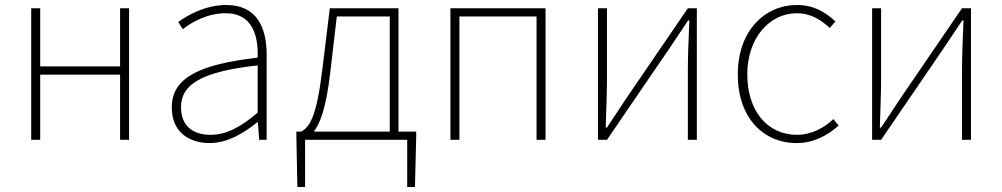

<svg xmlns="http://www.w3.org/2000/svg" viewBox="-20 -560 4014 769"><path d="M105 0H141V-261H461V0H497V-527H461V-294H141V-527H105Z M820 13C890 13 956 -26 1010 -70H1013L1018 0H1048V-341C1048 -448 1010 -540 886 -540C800 -540 727 -496 694 -472L712 -443C746 -470 809 -507 884 -507C993 -507 1015 -414 1012 -329C775 -302 668 -247 668 -130C668 -30 738 13 820 13ZM823 -20C759 -20 705 -50 705 -131C705 -220 783 -273 1012 -298V-109C943 -50 886 -20 823 -20Z M1329 -494H1541V-33H1237C1259 -61 1286 -121 1303 -272ZM1576 -33V-527H1301L1270 -274C1247 -88 1219 -50 1186 -33H1167V-13L1171 189H1202V0H1611V189H1642L1647 -13V-33Z M1784 0H1820V-494H2129V0H2165V-527H1784Z M2375 0H2411L2659 -363L2736 -478H2741C2738 -407 2735 -336 2735 -277V0H2771V-527H2735L2487 -164C2465 -131 2433 -82 2411 -49H2406C2408 -120 2411 -191 2411 -249V-527H2375Z M3171 13C3239 13 3295 -18 3339 -57L3318 -83C3281 -48 3230 -20 3172 -20C3052 -20 2973 -118 2973 -262C2973 -407 3061 -507 3172 -507C3226 -507 3268 -481 3303 -448L3326 -474C3291 -507 3244 -540 3172 -540C3045 -540 2935 -439 2935 -262C2935 -88 3037 13 3171 13Z M3473 0H3509L3757 -363L3834 -478H3839C3836 -407 3833 -336 3833 -277V0H3869V-527H3833L3585 -164C3563 -131 3531 -82 3509 -49H3504C3506 -120 3509 -191 3509 -249V-527H3473Z"/></svg>

Font: Genne Gothic ExtraLight
Style: Regular
Weight: 250
Designer: Ryoko NISHIZUKA (kana & ideographs); Paul D. Hunt (Latin, Greek & Cyrillic); Wenlong ZHANG (bopomofo); Sandoll Communica
Foundry: Adobe Systems Incorporated
Version: Version 1.004;PS 1.004;hotconv 16.6.51;makeotf.lib2.5.65220